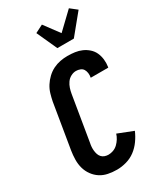

<svg xmlns="http://www.w3.org/2000/svg" viewBox="-243 -1075 987 1169"><g transform="rotate(-30 250.0 -491.0)"><path d="M217 8Q185 8 155 2Q125 -4 101 -19.5Q77 -35 59.5 -59Q42 -83 34 -111.5Q26 -140 26.5 -171.5Q27 -203 32 -234L84 -548Q89 -573 96.5 -598.5Q104 -624 118.5 -647Q133 -670 153.5 -689.5Q174 -709 198 -721Q222 -733 248 -738Q274 -743 300 -743Q326 -743 351.5 -739.5Q377 -736 399.5 -726Q422 -716 440.5 -699.5Q459 -683 469 -661Q479 -639 482 -613.5Q485 -588 481 -562L480 -557H357V-559Q360 -574 358 -589Q356 -604 349 -615.5Q342 -627 328 -632.5Q314 -638 299 -638Q281 -638 263 -628.5Q245 -619 233.5 -602.5Q222 -586 216 -567.5Q210 -549 207 -531L155 -217Q152 -203 151 -189.5Q150 -176 151.5 -162.5Q153 -149 157 -137Q161 -125 169.5 -115.5Q178 -106 191 -101.5Q204 -97 217 -97Q234 -97 251.5 -103.5Q269 -110 282.5 -123Q296 -136 306 -152Q316 -168 321 -185L428 -143Q415 -112 394 -82.5Q373 -53 345 -32Q317 -11 283 -1.5Q249 8 217 8ZM271 -815 206 -958 261 -986 339 -881 453 -990 500 -953 387 -815Z"/></g></svg>

Font: Iosevka SS18 Extrabold
Style: Italic
Weight: 800
Italic angle: -9°
Monospace: yes
Designer: Belleve Invis
Foundry: Belleve Invis
Version: Version 25.1.1; ttfautohint (v1.8.4)